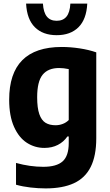

<svg xmlns="http://www.w3.org/2000/svg" viewBox="-20 -817 609 1067"><path d="M69 209.5V88.5Q147 110 220.5 110Q294 110 328 79.8Q362 49.5 362 -22V-58.5H354.5Q334 -28.5 301.5 -11.8Q269 5 226.5 5Q173.5 5 129.2 -23.5Q85 -52 58 -112.2Q31 -172.5 31 -263Q31 -555.5 322.5 -556Q371.5 -556 422.5 -548.2Q473.5 -540.5 515 -526V-49Q515 49 484 110.8Q453 172.5 390.8 201.2Q328.5 230 233.5 230Q193 230 149.5 225Q106 220 69 209.5ZM362 -150V-433Q333 -439 308.5 -439Q247 -439 216.8 -401.5Q186.5 -364 186.5 -276.5Q186.5 -217 198.5 -182.8Q210.5 -148.5 232.8 -134.8Q255 -121 289 -121Q309.5 -121 329 -128.5Q348.5 -136 362 -150ZM125 -797H218.5Q221.5 -748 240.5 -724.8Q259.5 -701.5 295 -701.5Q330.5 -701.5 349.5 -724.8Q368.5 -748 371 -797H465Q460.5 -709.5 416 -665.5Q371.5 -621.5 295 -621.5Q218.5 -621.5 174 -665.5Q129.5 -709.5 125 -797Z"/></svg>

Font: Encode Sans Semi Condensed
Style: Bold
Weight: 700
Width: 4
Designer: Multiple Designers
Foundry: Impallari Type
Version: Version 2.000